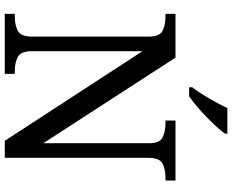

<svg xmlns="http://www.w3.org/2000/svg" viewBox="-104 -867 971 803"><g transform="rotate(90 381.5 -465.5)"><path d="M38 0V-42H51Q85 -42 109 -54.5Q133 -67 133 -114V-604Q133 -648 108.5 -660Q84 -672 51 -672H38V-714H221L579 -161V-604Q579 -648 554.5 -660Q530 -672 497 -672H484V-714H735V-672H722Q688 -672 664 -659.5Q640 -647 640 -600V0H569L194 -576V-114Q194 -67 218 -54.5Q242 -42 276 -42H289V0ZM345 -784Q360 -803 376 -829Q392 -855 407 -882Q422 -909 432 -931H539V-921Q530 -908 512 -888Q494 -868 471.5 -846Q449 -824 426 -804.5Q403 -785 383 -771H345Z"/></g></svg>

Font: Noto Serif Test
Style: Regular
Weight: 400
Version: Version 1.000